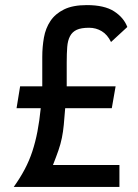

<svg xmlns="http://www.w3.org/2000/svg" viewBox="-20 -734 540 754"><path d="M416 -569Q402 -598 379.5 -611.5Q357 -625 330 -625Q299 -625 281.5 -617Q264 -609 255 -592Q246 -575 244 -549.5Q242 -524 242 -488V-395H434L419 -309H236Q233 -271 230.5 -244Q228 -217 223 -192.5Q218 -168 209.5 -143.5Q201 -119 188 -86H449V0H34Q59 -35 77 -69Q95 -103 107 -139.5Q119 -176 127 -217.5Q135 -259 140 -309H45L59 -395H146V-510Q146 -550 152.5 -586.5Q159 -623 178 -651.5Q197 -680 231.5 -697Q266 -714 321 -714Q390 -714 428 -689.5Q466 -665 480 -628Z"/></svg>

Font: Cabin
Style: Regular
Weight: 400
Designer: Pablo Impallari
Foundry: Pablo Impallari
Version: Version 1.007